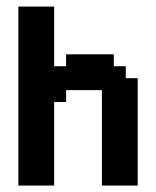

<svg xmlns="http://www.w3.org/2000/svg" viewBox="-20 -576 484 596"><path d="M148.1 -370.4H185.2V-407.4H333.3V-370.4H370.4V-333.3H407.4V0H296.3V-296.3H185.2V-259.3H148.1V0H37V-555.6H148.1Z"/></svg>

Font: Jersey 15
Style: Regular
Weight: 400
Designer: Sarah Cadigan-Fried
Version: Version 1.001; ttfautohint (v1.8.4.7-5d5b)